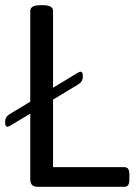

<svg xmlns="http://www.w3.org/2000/svg" viewBox="-20 -722 526 742"><path d="M480 -46V-30Q480 -14 475.5 -7Q471 0 460 0H127Q111 0 104 -7Q97 -14 97 -30V-283L19 -236Q11 -232 9 -232Q5 -232 2.5 -235.5Q0 -239 0 -246V-252Q0 -271 19 -282L97 -329V-680Q97 -702 137 -702H145Q185 -702 185 -680V-383L281 -441Q289 -445 291 -445Q295 -445 297.5 -441.5Q300 -438 300 -431V-425Q300 -406 281 -395L185 -337V-76H460Q471 -76 475.5 -69Q480 -62 480 -46Z"/></svg>

Font: Asap-Regular
Style: Regular
Weight: 400
Designer: Pablo Cosgaya
Foundry: Omnibus-Type
Version: Version 2.000; ttfautohint (v1.8)